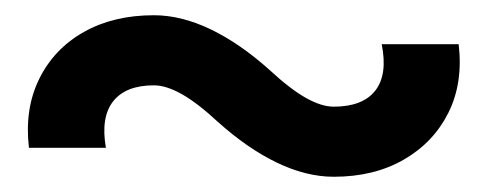

<svg xmlns="http://www.w3.org/2000/svg" viewBox="-20 -526 640 252"><path d="M418 -294Q382 -294 343.5 -312.5Q305 -331 266 -366Q239 -391 218.5 -402.5Q198 -414 182 -414Q145 -414 128.5 -393Q112 -372 119 -332H18Q12 -383 31.5 -422.5Q51 -462 90 -484Q129 -506 182 -506Q218 -506 256.5 -487.5Q295 -469 334 -434Q361 -409 381.5 -397.5Q402 -386 418 -386Q456 -386 472.5 -407Q489 -428 481 -468H582Q588 -417 568.5 -378Q549 -339 510 -316.5Q471 -294 418 -294Z"/></svg>

Font: Victor Mono Thin
Style: Bold
Weight: 700
Monospace: yes
Version: Version 1.561;gftools[0.9.30]